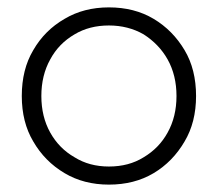

<svg xmlns="http://www.w3.org/2000/svg" viewBox="-20 -490 586 520"><path d="M39 -230Q39 -159 70 -107Q101 -53 155 -21Q207 10 275 10Q344 10 396 -21Q448 -52 480 -107Q511 -159 511 -230Q511 -302 480 -354Q448 -408 396 -439Q344 -470 275 -470Q207 -470 155 -439Q101 -408 70 -354Q39 -302 39 -230ZM116 -131Q92 -174 92 -230Q92 -286 116 -329Q139 -372 182 -397Q222 -421 275 -421Q327 -421 369 -397Q411 -370 434 -329Q458 -286 458 -230Q458 -174 434 -131Q411 -89 369 -64Q329 -39 275 -39Q222 -39 182 -64Q140 -88 116 -131Z"/></svg>

Font: NM-font
Style: Light
Weight: 500
Designer: ""
Foundry: ""
Version: ""